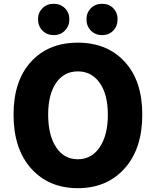

<svg xmlns="http://www.w3.org/2000/svg" viewBox="-20 -984 825 1018"><path d="M51.8 -376Q51.8 -555.7 144.5 -656.7Q237.3 -757.8 392.6 -757.8Q547.9 -757.8 641.1 -656.7Q734.4 -555.7 734.4 -376Q734.4 -195.3 640.6 -90.8Q546.9 13.7 392.6 13.7Q238.3 13.7 145 -90.8Q51.8 -195.3 51.8 -376ZM551.8 -376Q551.8 -483.4 508.8 -544.4Q465.8 -605.5 392.6 -605.5Q319.3 -605.5 277.3 -544.4Q235.4 -483.4 235.4 -376Q235.4 -267.6 277.3 -203.6Q319.3 -139.6 392.6 -139.6Q465.8 -139.6 508.8 -203.6Q551.8 -267.6 551.8 -376ZM181.6 -881.8Q181.6 -917 205.1 -940.4Q228.5 -963.9 264.6 -963.9Q300.8 -963.9 324.2 -940.4Q347.7 -917 347.7 -881.8Q347.7 -845.7 324.2 -821.8Q300.8 -797.9 264.6 -797.9Q228.5 -797.9 205.1 -821.8Q181.6 -845.7 181.6 -881.8ZM438.5 -881.8Q438.5 -917 461.9 -940.4Q485.4 -963.9 521.5 -963.9Q557.6 -963.9 580.6 -940.4Q603.5 -917 603.5 -881.8Q603.5 -845.7 580.6 -821.8Q557.6 -797.9 521.5 -797.9Q485.4 -797.9 461.9 -821.8Q438.5 -845.7 438.5 -881.8Z"/></svg>

Font: Gen Shin Gothic Heavy
Style: Bold
Weight: 900
Designer: [Source Han Sans]
Ryoko NISHIZUKA  (kana & ideographs); Paul D. Hunt (Latin, Greek & Cyrillic); Wenlong ZHANG  (bopomofo
Version: Version 1.002.20150607